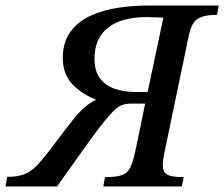

<svg xmlns="http://www.w3.org/2000/svg" viewBox="-79 -677 814 697"><path d="M128 0H-59L-53 -35Q-16 -35 8 -44Q32 -53 53.5 -75Q75 -97 105 -136Q155 -204 191.5 -249Q228 -294 268 -314L267 -317Q220 -334 184.5 -370.5Q149 -407 149 -466Q149 -524 176.5 -561.5Q204 -599 250 -620Q296 -641 351 -649Q406 -657 460 -657H715L709 -623Q671 -623 651 -615Q631 -607 621.5 -590.5Q612 -574 606 -546L520 -133Q512 -97 512 -78Q512 -51 529 -42.5Q546 -34 588 -34L581 0H296L302 -34Q341 -34 361.5 -40.5Q382 -47 392.5 -66.5Q403 -86 412 -127L448 -301H399Q369 -301 352.5 -290Q336 -279 317 -257Q280 -214 230.5 -144Q181 -74 128 0ZM457 -343 514 -613Q500 -613 483.5 -614Q467 -615 454 -615Q362 -615 313 -576.5Q264 -538 264 -464Q264 -419 284 -392.5Q304 -366 338 -354.5Q372 -343 413 -343Z"/></svg>

Font: STIX Two Text Medium
Style: Italic
Weight: 500
Italic angle: -12°
Designer: Ross Mills, John Hudson & Paul Hanslow, Tiro Typeworks Ltd; with prior portions MicroPress Inc. and Coen Hoffman, Elsevi
Foundry: Tiro Typeworks Ltd
Version: Version 2.13 b171